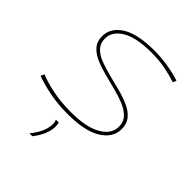

<svg xmlns="http://www.w3.org/2000/svg" viewBox="-214 -656 993 993"><g transform="rotate(45 282.0 -160.0)"><path d="M6 -31 15 -51Q55 -34 116 -21.5Q177 -9 250 -9Q361 -9 420 -43Q479 -77 479 -131Q479 -167 457.5 -189.5Q436 -212 401 -226.5Q366 -241 324.5 -251.5Q283 -262 241 -273Q199 -284 164 -299Q129 -314 107.5 -338.5Q86 -363 86 -401Q86 -462 146.5 -501Q207 -540 333 -540Q380 -540 432 -531.5Q484 -523 521 -510L514 -491Q475 -504 428.5 -513Q382 -522 328 -522Q216 -522 160.5 -488.5Q105 -455 105 -403Q105 -368 126 -346Q147 -324 182 -310.5Q217 -297 259 -286.5Q301 -276 343 -265Q385 -254 420 -238.5Q455 -223 476.5 -197.5Q498 -172 498 -133Q498 -70 434.5 -30Q371 10 244 10Q171 10 110 -2.5Q49 -15 6 -31ZM222 73H244Q246 83 246.5 90.5Q247 98 247 105Q243 162 197 220H176Q225 159 228 107Q229 85 222 73Z"/></g></svg>

Font: Georama Extended Thin
Style: Italic
Weight: 100
Width: 7
Italic angle: -9°
Designer: Jean-Baptiste Levee
Foundry: Production Type
Version: Version 1.000